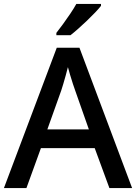

<svg xmlns="http://www.w3.org/2000/svg" viewBox="-20 -961 696 981"><path d="M539 0 464 -204H189L115 0H0L270 -717H386L655 0ZM364 -499Q360 -510 352.5 -532.5Q345 -555 338 -579Q331 -603 327 -618Q322 -598 315.5 -574.5Q309 -551 303 -531Q297 -511 293 -499L222 -300H434ZM496 -931Q485 -917 466 -897Q447 -877 424.5 -855.5Q402 -834 380 -814.5Q358 -795 340 -781H268V-793Q283 -812 302 -838Q321 -864 339.5 -891.5Q358 -919 370 -941H496Z"/></svg>

Font: Noto Sans NKo Unjoined Medium
Style: Regular
Weight: 500
Designer: Monotype Design Team
Foundry: Monotype Imaging Inc.
Version: Version 2.004